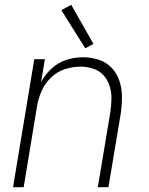

<svg xmlns="http://www.w3.org/2000/svg" viewBox="-20 -775 616 795"><path d="M34 0H78L133 -333Q138 -365 151.5 -396.5Q165 -428 190.5 -453Q216 -478 248.5 -488.5Q281 -499 314 -499Q314 -499 314 -499Q314 -499 314 -499Q341 -499 366.5 -490.5Q392 -482 409 -463Q426 -444 434 -418.5Q442 -393 441.5 -366Q441 -339 437 -311L385 0H429L480 -305Q485 -339 485 -373Q485 -407 475 -438.5Q465 -470 443 -493.5Q421 -517 389 -527.5Q357 -538 324 -538Q290 -538 256 -527.5Q222 -517 194.5 -492Q167 -467 150 -435L166 -530H122ZM333 -575 367 -593 275 -755 234 -733Z"/></svg>

Font: Iosevka Sparkle XLtObl
Style: Regular
Weight: 200
Italic angle: -9°
Designer: Belleve Invis
Foundry: Belleve Invis
Version: Version 4.5.0; ttfautohint (v1.8.3)